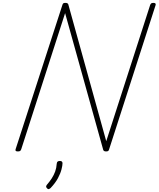

<svg xmlns="http://www.w3.org/2000/svg" viewBox="-20 -1035 1099 1330"><path d="M103 14Q83 14 88 -1L412 -1000Q414 -1008 418 -1011.5Q422 -1015 432 -1015Q441 -1015 445.5 -1013Q450 -1011 453 -1005L716 -57L1020 -1000Q1023 -1008 1027.5 -1011.5Q1032 -1015 1043 -1015Q1062 -1015 1058 -1000L736 -1Q734 7 729.5 10.5Q725 14 716 14Q707 14 702 11.5Q697 9 695 3L431 -944L127 -1Q124 7 119.5 10.5Q115 14 103 14ZM306 269Q300 264 299.5 258.5Q299 253 304 246Q324 223 338.5 200.5Q353 178 362 153.5Q371 129 373 99Q374 88 379.5 84Q385 80 394 80Q404 80 408.5 84Q413 88 413 96Q413 111 406 138.5Q399 166 381.5 199Q364 232 331 267Q326 272 319 274.5Q312 277 306 269Z"/></svg>

Font: Playwrite US Trad Thin
Style: Regular
Weight: 250
Designer: Veronika Burian, José Scaglione
Foundry: TypeTogether
Version: Version 1.003